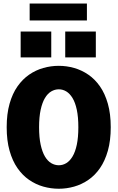

<svg xmlns="http://www.w3.org/2000/svg" viewBox="-20 -1090 690 1120"><path d="M323 11Q277 11 232.8 -1.5Q188.5 -14 150 -40.5Q111.5 -67 82 -109.2Q52.5 -151.5 35.8 -210.8Q19 -270 19 -348Q19 -425.5 35.8 -484.8Q52.5 -544 82 -586Q111.5 -628 150 -654.5Q188.5 -681 232.8 -693.5Q277 -706 323 -706Q368.5 -706 412.5 -693.5Q456.5 -681 495.2 -654.5Q534 -628 563.2 -586Q592.5 -544 609.2 -484.8Q626 -425.5 626 -348Q626 -270 609.2 -210.8Q592.5 -151.5 563.2 -109.2Q534 -67 495.2 -40.5Q456.5 -14 412.5 -1.5Q368.5 11 323 11ZM323 -126Q346 -126 366.5 -138.2Q387 -150.5 403 -177Q419 -203.5 428 -245.8Q437 -288 437 -348Q437 -407.5 428 -449.8Q419 -492 403 -518.2Q387 -544.5 366.5 -556.8Q346 -569 323 -569Q300 -569 279 -556.8Q258 -544.5 242.2 -518.2Q226.5 -492 217.2 -449.8Q208 -407.5 208 -348Q208 -288 217.2 -245.8Q226.5 -203.5 242.2 -177Q258 -150.5 279 -138.2Q300 -126 323 -126ZM100.5 -906H279V-755H100.5ZM360.5 -906H539V-755H360.5ZM153 -970.5V-1069.5H487V-970.5Z"/></svg>

Font: Trispace Thin ExtraBold
Style: Regular
Weight: 800
Version: Version 1.210